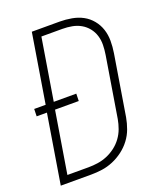

<svg xmlns="http://www.w3.org/2000/svg" viewBox="-136 -824 772 913"><g transform="rotate(-20 250.0 -367.5)"><path d="M13 0 70 -349H18L19 -386H77L134 -735H275Q305 -735 335.5 -729.5Q366 -724 391 -710.5Q416 -697 434.5 -674.5Q453 -652 462 -624.5Q471 -597 471 -566.5Q471 -536 466 -505L416 -199Q411 -171 401 -143.5Q391 -116 373 -92Q355 -68 330.5 -49.5Q306 -31 278.5 -19.5Q251 -8 223 -4Q195 0 167 0ZM167 -37Q190 -37 214 -40.5Q238 -44 261 -53.5Q284 -63 304.5 -78.5Q325 -94 340 -114.5Q355 -135 363.5 -158.5Q372 -182 376 -205L426 -511Q430 -536 430.5 -560.5Q431 -585 424 -607.5Q417 -630 402.5 -648Q388 -666 368 -677.5Q348 -689 324 -693.5Q300 -698 275 -698H169L118 -386H232L231 -349H111L60 -37Z"/></g></svg>

Font: Iosevka SS18 Extralight
Style: Italic
Weight: 200
Italic angle: -9°
Monospace: yes
Designer: Belleve Invis
Foundry: Belleve Invis
Version: Version 25.1.1; ttfautohint (v1.8.4)